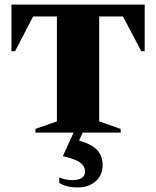

<svg xmlns="http://www.w3.org/2000/svg" viewBox="-20 -580 683 840"><path d="M135 0V-16L229 -49V-508H125L46 -356H30V-560H613V-356H598L518 -508H414V-49L508 -16V0H342L326 35Q384 52 406.5 78Q429 104 429 143Q429 186 398.5 213Q368 240 319 240Q294 240 274.5 235Q255 230 239 220V197H243Q254 203 269 205.5Q284 208 296 208Q322 208 337 199Q352 190 352 170Q352 149 333 133Q314 117 255 103L302 0Z"/></svg>

Font: Spectral SC ExtraBold
Style: Regular
Weight: 800
Designer: Jean-Baptiste Levee
Foundry: Production Type
Version: Version 2.001